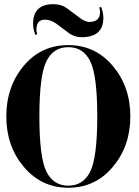

<svg xmlns="http://www.w3.org/2000/svg" viewBox="-20 -882 655 907"><path d="M296.4 -842.8 361.8 -793.9Q385.7 -778.3 401.9 -778.3Q452.6 -778.3 452.6 -825.2Q452.6 -835 448.7 -845.7L457.5 -849.6Q468.3 -821.3 468.3 -797.9Q468.3 -706.1 364.7 -706.1Q335.4 -706.1 308.1 -723.6L242.7 -772.5Q217.8 -789.1 191.9 -789.1Q151.9 -789.1 151.9 -741.2Q151.9 -732.4 155.8 -720.7L147 -716.8Q136.2 -746.1 136.2 -769.5Q136.2 -862.3 231.9 -862.3Q270 -862.3 296.4 -842.8ZM199.2 -592.8Q166 -525.4 166 -332Q166 -138.7 199.2 -71.3Q232.4 -4.9 302.7 -4.9Q373 -4.9 406.2 -71.3Q439.5 -138.7 439.5 -332Q439.5 -525.4 406.2 -592.8Q373 -659.2 302.7 -659.2Q232.4 -659.2 199.2 -592.8ZM302.7 -668.9Q429.7 -668.9 512.7 -570.8Q595.7 -472.7 595.7 -332Q595.7 -191.4 512.7 -93.3Q429.7 4.9 302.7 4.9Q175.8 4.9 92.8 -93.3Q9.8 -191.4 9.8 -332Q9.8 -472.7 91.8 -570.8Q173.8 -668.9 302.7 -668.9Z"/></svg>

Font: spinweradBold
Style: Regular
Weight: 700
Width: 7
Version: Version 0.3 ; ttfautohint (v1.2) -l 8 -r 50 -G 200 -x 14 -D 